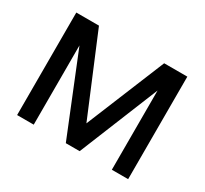

<svg xmlns="http://www.w3.org/2000/svg" viewBox="-109 -655 864 811"><g transform="rotate(30 323.0 -250.0)"><path d="M357 0H289.5L133 -386.5V0H52V-500H162.5L323 -116L480.5 -500H593.5V0H514V-386.5Z"/></g></svg>

Font: Overused Grotesk
Style: Regular
Weight: 450
Version: Version 0.004